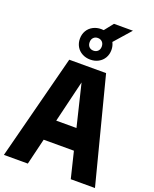

<svg xmlns="http://www.w3.org/2000/svg" viewBox="-190 -1167 1018 1271"><g transform="rotate(20 319.0 -532.0)"><path d="M469.5 0 424.5 -184.5H211.5L167 0H-1.5L189.5 -740H449L640 0ZM246.5 -331.5H389L317.5 -626.5ZM417.5 -948Q430 -924 430 -895.5Q430 -864.5 415.8 -840Q401.5 -815.5 376.2 -801.8Q351 -788 319 -788Q287.5 -788 262 -801.8Q236.5 -815.5 222.2 -840Q208 -864.5 208 -895.5Q208 -926.5 222.2 -951Q236.5 -975.5 262 -989.2Q287.5 -1003 319 -1003Q325 -1003 337 -1002L386.5 -1064.5H520ZM362 -895.5Q362 -915.5 350 -927.8Q338 -940 319 -940Q300 -940 288.2 -927.8Q276.5 -915.5 276.5 -895.5Q276.5 -875 288.2 -863Q300 -851 319 -851Q338 -851 350 -863Q362 -875 362 -895.5Z"/></g></svg>

Font: Encode Sans Condensed ExtraBold
Style: Regular
Weight: 800
Width: 3
Designer: Multiple Designers
Foundry: Impallari Type
Version: Version 2.000